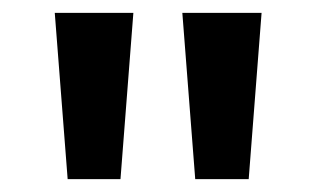

<svg xmlns="http://www.w3.org/2000/svg" viewBox="-20 -734 491 298"><path d="M187 -714H65L85 -456H167ZM386 -714H263L283 -456H366Z"/></svg>

Font: Noto Kufi Arabic SemiBold
Style: Regular
Weight: 600
Designer: Monotype Design Team, David Williams, Khaled Hosny
Foundry: Google LLC
Version: Version 2.109